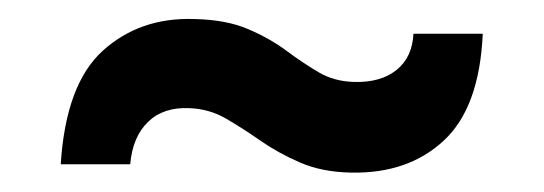

<svg xmlns="http://www.w3.org/2000/svg" viewBox="-20 -473 572 202"><path d="M349.4 -291.4Q318.5 -292 295.5 -302.1Q272.5 -312.1 254 -325Q235.4 -338 217.8 -348.2Q200.3 -358.4 179.3 -359.2Q152 -360.5 135.8 -344.8Q119.5 -329.1 117 -300.2H43.9Q49.2 -384.3 88.1 -419.6Q127 -454.8 183.9 -453Q218 -452.3 241 -442.4Q264.1 -432.5 281.4 -419.6Q298.7 -406.7 315.2 -397Q331.6 -387.3 352.6 -386.8Q380.5 -386 397.2 -399.4Q413.8 -412.8 415 -437.5H487.9Q484.4 -359.7 446.8 -325Q409.3 -290.2 349.4 -291.4Z"/></svg>

Font: Big Shoulders Text SC Thin
Style: Regular
Weight: 100
Designer: Patric King
Foundry: XO Type Co
Version: Version 2.002